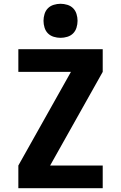

<svg xmlns="http://www.w3.org/2000/svg" viewBox="-20 -995 640 1015"><path d="M77 0V-120L355 -615H77V-735H523V-615L245 -120H523V0ZM300 -795Q282 -795 264 -800.5Q246 -806 233.5 -818.5Q221 -831 215.5 -849Q210 -867 210 -885Q210 -903 215.5 -921Q221 -939 233.5 -951.5Q246 -964 264 -969.5Q282 -975 300 -975Q318 -975 336 -969.5Q354 -964 366.5 -951.5Q379 -939 384.5 -921Q390 -903 390 -885Q390 -867 384.5 -849Q379 -831 366.5 -818.5Q354 -806 336 -800.5Q318 -795 300 -795Z"/></svg>

Font: Iosevka Custom Heavy Extended
Style: Regular
Weight: 900
Width: 7
Monospace: yes
Designer: Belleve Invis
Foundry: Belleve Invis
Version: Version 11.2.4; ttfautohint (v1.8.4)